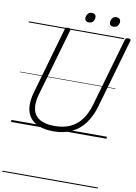

<svg xmlns="http://www.w3.org/2000/svg" viewBox="-163 -1300 1349 1899"><g transform="rotate(10 511.5 -350.5)"><path d="M426 19Q339 19 280 -5.5Q221 -30 189 -74.5Q157 -119 152.5 -181Q148 -243 169 -320L363 -996Q366 -1006 372.5 -1010.5Q379 -1015 396 -1015Q409 -1015 415.5 -1010.5Q422 -1006 419 -995L223 -315Q198 -228 211 -165Q224 -102 278 -68.5Q332 -35 429 -35Q518 -35 584.5 -65Q651 -95 697 -156Q743 -217 769 -308L967 -996Q970 -1006 976.5 -1010.5Q983 -1015 999 -1015Q1028 -1015 1022 -995L824 -305Q793 -197 738.5 -125Q684 -53 606.5 -17Q529 19 426 19ZM586 -1103Q568 -1103 556.5 -1112Q545 -1121 545 -1139Q545 -1164 560 -1182.5Q575 -1201 601 -1201Q619 -1201 630.5 -1191.5Q642 -1182 642 -1163Q642 -1139 628 -1121Q614 -1103 586 -1103ZM833 -1103Q814 -1103 803 -1112Q792 -1121 792 -1139Q792 -1164 806.5 -1182.5Q821 -1201 848 -1201Q865 -1201 877 -1191.5Q889 -1182 889 -1163Q889 -1139 874.5 -1121Q860 -1103 833 -1103ZM0 490H958V500H0ZM0 -20H958V0H0ZM0 -505H958V-500H0ZM0 -1010H958V-1000H0Z"/></g></svg>

Font: Playwrite AU NSW Guides
Style: Regular
Weight: 400
Designer: Veronika Burian, José Scaglione
Foundry: TypeTogether
Version: Version 1.003